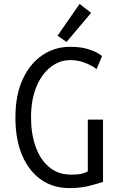

<svg xmlns="http://www.w3.org/2000/svg" viewBox="-20 -949 600 984"><path d="M335 15Q253 15 191 -28Q129 -71 94 -152Q59 -233 59 -347Q59 -462 96.5 -543Q134 -624 197.5 -666.5Q261 -709 338 -709Q388 -709 421.5 -700Q455 -691 475 -680Q495 -669 503 -662L475 -595Q448 -615 413.5 -628Q379 -641 340 -641Q285 -641 239 -605Q193 -569 166 -503Q139 -437 139 -347Q139 -264 162.5 -197.5Q186 -131 232 -92.5Q278 -54 345 -54Q384 -54 403.5 -60Q423 -66 430 -71V-336H508V-17Q488 -10 441.5 2.5Q395 15 335 15ZM321 -734 275 -766 388 -929 447 -883Z"/></svg>

Font: Ubuntu Sans Mono
Style: Regular
Weight: 400
Monospace: yes
Designer: Dalton Maag Ltd
Foundry: Dalton Maag Ltd
Version: Version 1.006